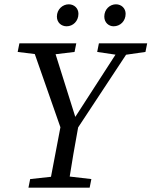

<svg xmlns="http://www.w3.org/2000/svg" viewBox="-20 -871 703 891"><path d="M62 -630 183 -615H202L326 -630L334 -670H70L62 -630ZM112 0H396L404 -40L275 -55H257L120 -40L112 0ZM271 -250H323L600 -670H550L320 -314H334L222 -670H124L271 -250ZM207 0H295C311 -103 329 -207 348 -310H266L207 0ZM431 -630 532 -615H551L655 -630L663 -670H439L431 -630ZM289 -749C319 -749 344 -773 344 -807C344 -832 325 -851 299 -851C271 -851 244 -828 244 -794C244 -766 265 -749 289 -749ZM507 -749C538 -749 563 -773 563 -807C563 -832 544 -851 518 -851C490 -851 464 -828 464 -794C464 -766 485 -749 507 -749Z"/></svg>

Font: Source Serif Variable
Style: Italic
Weight: 389
Italic angle: -12°
Designer: Frank Grießhammer
Foundry: Adobe Systems Incorporated
Version: Version 3.001;hotconv 1.0.111;makeotfexe 2.5.65597